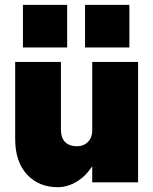

<svg xmlns="http://www.w3.org/2000/svg" viewBox="-20 -757 636 797"><path d="M333 -736.8H517.1V-560.1H333ZM75.2 -736.8H258.8V-560.1H75.2ZM232.9 -220.2Q232.9 -184.6 250.5 -167.2Q268.1 -149.9 299.8 -149.9Q327.1 -149.9 345 -168Q362.8 -186 362.8 -213.9V-500H553.2V0H362.8V-66.9Q335.9 -25.4 297.9 -2.7Q259.8 20 219.2 20Q140.6 20 91.8 -33Q43 -85.9 43 -180.2V-500H232.9Z"/></svg>

Font: Overused Grotesk Black
Style: Regular
Weight: 900
Version: Version 0.002